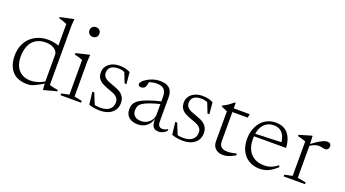

<svg xmlns="http://www.w3.org/2000/svg" viewBox="-55 -1255 3243 1804"><g transform="rotate(20 1566.5 -352.5)"><path d="M396.5 -338.5Q396.5 -371.5 363.5 -395Q330.5 -418.5 276.5 -418.5Q218.5 -418.5 178.8 -393.8Q139 -369 118.8 -323Q98.5 -277 98.5 -214Q98.5 -156.5 118.2 -115.8Q138 -75 174.5 -53.8Q211 -32.5 261 -32.5Q300.5 -32.5 340.8 -46.2Q381 -60 425 -92V-67.5Q383 -42.5 355 -27Q327 -11.5 308 -3.5Q289 4.5 274 7.2Q259 10 242.5 10Q177 10 132.5 -15.2Q88 -40.5 65 -88.2Q42 -136 42 -202.5Q42 -261 61 -307.2Q80 -353.5 113.5 -385.2Q147 -417 191.2 -433.8Q235.5 -450.5 286.5 -450.5Q312.5 -450.5 335.2 -447Q358 -443.5 381 -436.2Q404 -429 431.5 -415.5L396.5 -383.5V-647Q390.5 -650.5 376.8 -655.5Q363 -660.5 346.2 -666Q329.5 -671.5 315 -676V-687L445.5 -715H453L447.5 -652.5V-56.5Q452 -54.5 462.8 -51.8Q473.5 -49 487 -46Q500.5 -43 513 -40.5Q525.5 -38 533.5 -37V-24L409.5 9H402L396.5 -66Z M670.5 -618Q648.5 -618 634.8 -631.8Q621 -645.5 621 -667Q621 -688 634.8 -701.5Q648.5 -715 670.5 -715Q693 -715 706.8 -701.5Q720.5 -688 720.5 -667Q720.5 -645.5 706.8 -631.8Q693 -618 670.5 -618ZM707 -450.5 702.5 -388V-33.5L780 -17.5V0H574.5V-17.5L651.5 -33.5V-380.5Q646 -383 632.5 -387.5Q619 -392 602.5 -396.8Q586 -401.5 570.5 -405V-419.5L699.5 -450.5Z M1002.5 -450.5Q1034.5 -450.5 1059 -445Q1083.5 -439.5 1110 -426.5L1121 -310H1102L1056 -428L1093 -392Q1067.5 -409 1046.2 -415.8Q1025 -422.5 1001.5 -422.5Q951.5 -422.5 926.2 -402.2Q901 -382 901 -346.5Q901 -318 916.5 -301.2Q932 -284.5 957.2 -274.2Q982.5 -264 1011.5 -254Q1033 -246.5 1054.5 -237Q1076 -227.5 1093.8 -213.2Q1111.5 -199 1122.2 -177.2Q1133 -155.5 1133 -123Q1133 -82.5 1112.8 -52.5Q1092.5 -22.5 1056 -6.5Q1019.5 9.5 971 9.5Q938.5 9.5 910.2 4.8Q882 0 859 -9L844 -133H863.5L914.5 -7.5L872 -37.5Q886.5 -30.5 901.5 -25.8Q916.5 -21 932 -19Q947.5 -17 964 -17Q1022.5 -17 1054.5 -42.2Q1086.5 -67.5 1086.5 -112.5Q1086.5 -137 1075.8 -153Q1065 -169 1047.2 -179.2Q1029.5 -189.5 1007.8 -197Q986 -204.5 964.5 -212.5Q935.5 -223.5 911.2 -237.2Q887 -251 872 -273.5Q857 -296 857 -333Q857 -367.5 875.8 -394Q894.5 -420.5 927.5 -435.5Q960.5 -450.5 1002.5 -450.5Z M1509.5 -275.5 1510 -249Q1434.5 -231 1389 -214.8Q1343.5 -198.5 1319.8 -182.5Q1296 -166.5 1288 -148.5Q1280 -130.5 1280 -108Q1280 -70 1303.2 -50Q1326.5 -30 1367.5 -30Q1400 -30 1426.5 -45.2Q1453 -60.5 1468.8 -84.8Q1484.5 -109 1484.5 -136V-317Q1484.5 -363 1462 -387.8Q1439.5 -412.5 1385 -412.5Q1364.5 -412.5 1340.5 -407Q1316.5 -401.5 1287.5 -388.5L1315.5 -407.5Q1312.5 -393 1309.8 -380.2Q1307 -367.5 1303.5 -358.2Q1300 -349 1295 -343Q1289 -335.5 1279.2 -332Q1269.5 -328.5 1259 -328.5Q1245 -328.5 1237.2 -335Q1229.5 -341.5 1229.5 -350.5Q1229.5 -363.5 1245 -380Q1260.5 -396.5 1286 -411.5Q1311.5 -426.5 1342.5 -436.2Q1373.5 -446 1404.5 -446Q1453.5 -446 1482 -432Q1510.5 -418 1523 -391.8Q1535.5 -365.5 1535.5 -328V-87.5Q1535.5 -66.5 1540.8 -53.8Q1546 -41 1556.5 -35.2Q1567 -29.5 1582 -29.5Q1594.5 -29.5 1607.2 -33.5Q1620 -37.5 1635 -47V-29Q1615.5 -10 1595.8 -1.5Q1576 7 1556 7Q1530.5 7 1514.2 -3Q1498 -13 1490.8 -37.2Q1483.5 -61.5 1485 -103L1488 -105Q1478.5 -67 1458.2 -41.5Q1438 -16 1410.2 -3Q1382.5 10 1348.5 10Q1293.5 10 1259.8 -17.5Q1226 -45 1226 -99Q1226 -126.5 1236.5 -149.5Q1247 -172.5 1276.5 -193.2Q1306 -214 1362 -234.2Q1418 -254.5 1509.5 -275.5Z M1831.5 -450.5Q1863.5 -450.5 1888 -445Q1912.5 -439.5 1939 -426.5L1950 -310H1931L1885 -428L1922 -392Q1896.5 -409 1875.2 -415.8Q1854 -422.5 1830.5 -422.5Q1780.5 -422.5 1755.2 -402.2Q1730 -382 1730 -346.5Q1730 -318 1745.5 -301.2Q1761 -284.5 1786.2 -274.2Q1811.5 -264 1840.5 -254Q1862 -246.5 1883.5 -237Q1905 -227.5 1922.8 -213.2Q1940.5 -199 1951.2 -177.2Q1962 -155.5 1962 -123Q1962 -82.5 1941.8 -52.5Q1921.5 -22.5 1885 -6.5Q1848.5 9.5 1800 9.5Q1767.5 9.5 1739.2 4.8Q1711 0 1688 -9L1673 -133H1692.5L1743.5 -7.5L1701 -37.5Q1715.5 -30.5 1730.5 -25.8Q1745.5 -21 1761 -19Q1776.5 -17 1793 -17Q1851.5 -17 1883.5 -42.2Q1915.5 -67.5 1915.5 -112.5Q1915.5 -137 1904.8 -153Q1894 -169 1876.2 -179.2Q1858.5 -189.5 1836.8 -197Q1815 -204.5 1793.5 -212.5Q1764.5 -223.5 1740.2 -237.2Q1716 -251 1701 -273.5Q1686 -296 1686 -333Q1686 -367.5 1704.8 -394Q1723.5 -420.5 1756.5 -435.5Q1789.5 -450.5 1831.5 -450.5Z M2146 -112Q2146 -74.5 2166 -56Q2186 -37.5 2229 -37.5Q2247 -37.5 2269.5 -41Q2292 -44.5 2319 -51V-32.5Q2286 -16 2265.8 -7.5Q2245.5 1 2230.8 3.5Q2216 6 2199.5 6Q2170.5 6 2146.8 -4.8Q2123 -15.5 2109 -37.8Q2095 -60 2095 -94V-392.5L2034.5 -418.5V-427.5Q2046.5 -433.5 2057.5 -439.5Q2068.5 -445.5 2078.8 -452Q2089 -458.5 2098.5 -465.5Q2108 -472.5 2116.8 -479.8Q2125.5 -487 2134 -495H2146V-424.5ZM2118 -403.5 2118.5 -440.5H2305.5L2299.5 -403.5Z M2566 -450.5Q2621.5 -450.5 2657.8 -426.5Q2694 -402.5 2713 -359.8Q2732 -317 2735.5 -259H2406.5L2406 -285L2699.5 -295.5L2678 -275.5Q2675.5 -321 2661.2 -353.2Q2647 -385.5 2620.8 -402.8Q2594.5 -420 2556.5 -420Q2513 -420 2480.8 -398.5Q2448.5 -377 2431 -335Q2413.5 -293 2413.5 -231Q2413.5 -168.5 2435.5 -124.5Q2457.5 -80.5 2498.5 -57.2Q2539.5 -34 2596.5 -34Q2620 -34 2641.8 -39Q2663.5 -44 2685 -55Q2706.5 -66 2730 -84L2738 -68Q2708.5 -41 2681.8 -23.8Q2655 -6.5 2627.2 1.8Q2599.5 10 2567 10Q2505 10 2458.8 -17.5Q2412.5 -45 2387 -95.5Q2361.5 -146 2361.5 -214.5Q2361.5 -280.5 2386.5 -334.2Q2411.5 -388 2457.5 -419.2Q2503.5 -450.5 2566 -450.5Z M3082 -447.5Q3101.5 -447.5 3110.2 -438Q3119 -428.5 3119 -413Q3119 -396 3109.2 -385Q3099.5 -374 3082.5 -374Q3072.5 -374 3062.8 -376.2Q3053 -378.5 3042.5 -380.8Q3032 -383 3018.5 -383Q3006.5 -383 2992.2 -379.5Q2978 -376 2961.8 -368.2Q2945.5 -360.5 2927.5 -347L2918 -359Q2954 -386.5 2980 -403.8Q3006 -421 3025 -430.5Q3044 -440 3057.5 -443.8Q3071 -447.5 3082 -447.5ZM2934.5 -364V-33.5L3019 -17.5V0H2806V-17.5L2883.5 -33.5V-378Q2877 -381 2865 -384.8Q2853 -388.5 2837 -393Q2821 -397.5 2802.5 -402V-415L2923.5 -450.5H2931Z"/></g></svg>

Font: Newsreader 16pt 16pt Light
Style: Regular
Weight: 300
Version: Version 1.003